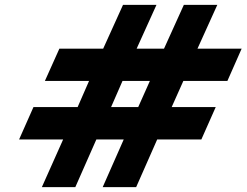

<svg xmlns="http://www.w3.org/2000/svg" viewBox="-20 -770 1014 789"><path d="M733.5 -437.5 685.5 -330H866.5L807.5 -197H626L539.5 -1H402L488.5 -197H376L289.5 -1H152L239.5 -197H58.5L117.5 -330H299L346 -437.5H164.5L224 -570H404L485.5 -750H623L541.5 -570H654L735.5 -750H873L791.5 -570H973L914.5 -437.5ZM596 -437.5H483.5L436.5 -330H548Z"/></svg>

Font: Russisch Sans ExtraBold
Style: Italic
Weight: 800
Width: 4
Italic angle: -10°
Designer: Michael Sharanda (font) & Cristiano Sobral (main changes)
Foundry: Michael Sharanda
Version: Version 2.00;September 8, 2020;FontCreator 13.0.0.2681 64-bi